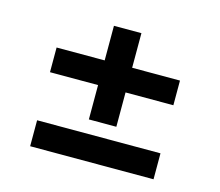

<svg xmlns="http://www.w3.org/2000/svg" viewBox="-81 -666 834 729"><g transform="rotate(15 336.0 -301.0)"><path d="M93 -39H578V-141H93ZM93 -330H282V-195H390V-330H578V-427H390V-563H282V-427H93Z"/></g></svg>

Font: Wafeq Semi Bold
Style: Regular
Weight: 600
Designer: Rasmus Andersson & Azza Alameddine
Foundry: Google & TypeTogether
Version: Version 3.000;January 28, 2025;FontCreator 15.0.0.3014 64-bi